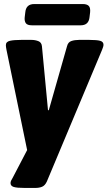

<svg xmlns="http://www.w3.org/2000/svg" viewBox="-20 -722 531 948"><path d="M103 206Q63 206 47.5 201Q32 196 32 182Q32 176 35 169.5Q38 163 42 157L114 19L12 -476Q9 -491 9 -499Q9 -516 29 -520.5Q49 -525 84 -525H136Q153 -525 169 -519Q185 -513 187 -494L217 -178H221L311 -494Q316 -514 332.5 -519.5Q349 -525 370 -525H422Q458 -525 474.5 -520.5Q491 -516 491 -501Q491 -496 489 -490Q487 -484 484 -476L211 175Q202 194 188 200Q174 206 153 206ZM138 -597Q115 -597 107.5 -607.5Q100 -618 102 -637L105 -662Q109 -702 149 -702H389Q409 -702 418 -693Q427 -684 425 -662L422 -637Q418 -597 378 -597Z"/></svg>

Font: Asap Semi Condensed Semi Condensed Black
Style: Italic
Weight: 900
Width: 4
Italic angle: -6°
Designer: Pablo Cosgaya
Foundry: Omnibus-Type
Version: Version 3.001; ttfautohint (v1.8.4.7-5d5b)